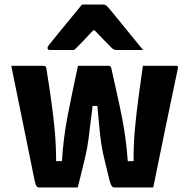

<svg xmlns="http://www.w3.org/2000/svg" viewBox="-20 -832 840 852"><path d="M326 -540H462Q472 -540 474 -529Q489 -461 501 -407.5Q513 -354 522 -307.5Q531 -261 537 -215.5Q543 -170 547 -117H573Q572 -185 578.5 -257.5Q585 -330 595 -402Q605 -474 614 -540H760Q766 -540 768.5 -538Q771 -536 769 -527Q741 -395 714 -264Q687 -133 660 0H488Q481 0 476.5 -5.5Q472 -11 467 -28Q455 -78 447.5 -107.5Q440 -137 436 -157Q432 -177 428.5 -200.5Q425 -224 421.5 -261Q418 -298 412 -362H391Q384 -309 380 -274.5Q376 -240 373 -217Q370 -194 366.5 -175Q363 -156 358 -134Q353 -112 345 -80.5Q337 -49 325 0H154Q147 0 142.5 -5.5Q138 -11 134 -29Q109 -150 83 -280Q57 -410 30 -540H173Q179 -540 182 -537.5Q185 -535 186 -527Q198 -452 207.5 -384.5Q217 -317 223 -252Q229 -187 229 -117H255Q261 -220 280.5 -320Q300 -420 326 -540ZM344 -812H438Q446 -812 451 -808Q456 -804 468 -790Q475 -781 492 -760.5Q509 -740 531 -713Q553 -686 575 -659Q597 -632 615 -610H503Q492 -610 486.5 -612Q481 -614 474 -621Q466 -629 448 -647.5Q430 -666 400 -697H393Q365 -667 345.5 -646.5Q326 -626 309 -610H202Q191 -610 191 -619Q191 -624 194 -628Q197 -632 209 -647Q220 -661 238.5 -683.5Q257 -706 277.5 -731Q298 -756 316 -778Q334 -800 344 -812Z"/></svg>

Font: Recursive Sn Lnr St XBd
Style: Regular
Weight: 800
Version: Version 1.079;hotconv 1.0.112;makeotfexe 2.5.65598; ttfautoh